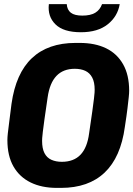

<svg xmlns="http://www.w3.org/2000/svg" viewBox="-20 -905 649 935"><path d="M257 10Q183 10 129 -16.5Q75 -43 45.5 -94.5Q16 -146 16 -223Q16 -236 18 -255Q20 -274 24.5 -308Q29 -342 36 -399Q57 -548 135.5 -622Q214 -696 348 -696H368Q443 -696 496.5 -670Q550 -644 579.5 -592Q609 -540 609 -463Q609 -451 607 -432Q605 -413 601 -379Q597 -345 588 -287Q568 -139 489.5 -64.5Q411 10 277 10ZM281 -117Q339 -117 372 -151.5Q405 -186 414 -256Q424 -323 429.5 -363Q435 -403 437.5 -424Q440 -445 440.5 -454Q441 -463 441 -468Q441 -505 429 -527.5Q417 -550 395.5 -560Q374 -570 344 -570Q288 -570 255 -535.5Q222 -501 212 -431Q202 -364 196.5 -324Q191 -284 188.5 -263Q186 -242 185.5 -233Q185 -224 185 -219Q185 -182 196.5 -159.5Q208 -137 230 -127Q252 -117 281 -117ZM374 -748Q289 -748 250 -786.5Q211 -825 218 -885H305Q307 -857 325 -843Q343 -829 381 -829Q421 -829 444 -843Q467 -857 477 -885H563Q553 -825 504.5 -786.5Q456 -748 374 -748Z"/></svg>

Font: Chivo Mono Medium
Style: Bold Italic
Weight: 700
Italic angle: -8.05°
Monospace: yes
Version: Version 1.008